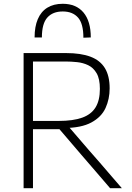

<svg xmlns="http://www.w3.org/2000/svg" viewBox="-20 -993 698 1013"><path d="M104.5 0Q104.5 -60.5 104.5 -116.2Q104.5 -172 104.5 -237.5V-475Q104.5 -541 104.5 -597Q104.5 -653 104.5 -713Q131.5 -713 165 -713Q198.5 -713 239 -713Q279.5 -713 328.5 -713Q406.5 -713 457.5 -693.8Q508.5 -674.5 533.5 -633.5Q558.5 -592.5 558.5 -527Q558.5 -470.5 536.8 -423Q515 -375.5 462 -346.8Q409 -318 316.5 -317.5L327 -342.5L447.5 -202.5Q476 -170.5 507.5 -134Q539 -97.5 569 -62.5Q599 -27.5 623 0H561Q521 -47 483.2 -90.5Q445.5 -134 409 -176.5L276 -332L308.5 -311.5H145.5V-355H290Q365 -355 413 -372Q461 -389 484 -426.2Q507 -463.5 507 -524Q507 -577 489.8 -606.5Q472.5 -636 445.2 -649Q418 -662 386.5 -665.2Q355 -668.5 326 -668.5H124.5L154 -707Q154 -646 154 -590.2Q154 -534.5 154 -469V-237.5Q154 -172 154 -116.2Q154 -60.5 154 0ZM420 -794Q420 -868.5 391.5 -900.5Q363 -932.5 311 -932.5Q258.5 -932.5 229.8 -900.5Q201 -868.5 201 -795.5H162.5Q162.5 -852.5 179.5 -892.2Q196.5 -932 229.8 -952.5Q263 -973 311 -973Q382 -973 420.5 -927Q459 -881 459 -795.5Z"/></svg>

Font: Commissioner Thin ExtraLight
Style: Regular
Weight: 250
Version: Version 1.000